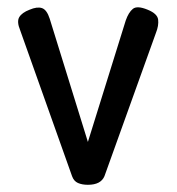

<svg xmlns="http://www.w3.org/2000/svg" viewBox="-20 -501 490 533"><path d="M224 12Q208 12 196.5 7Q185 2 180 -12L36 -417Q26 -441 33.5 -453.5Q41 -466 62 -474Q83 -483 96.5 -478.5Q110 -474 118 -449L224 -107L329 -444Q337 -467 349 -476.5Q361 -486 390 -474Q417 -463 419 -446.5Q421 -430 413 -410L270 -12Q265 0 253.5 6Q242 12 224 12Z"/></svg>

Font: Fredoka SemiCondensed
Style: Regular
Weight: 400
Width: 4
Designer: Ben Nathan
Foundry: Milena B. Brandão, Ben Nathan
Version: Version 2.001